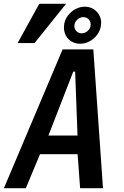

<svg xmlns="http://www.w3.org/2000/svg" viewBox="-28 -983 648 1003"><path d="M299 -725H459.5L510 0H390.5L377.5 -177.5H181L107 0H-7.5ZM377 -275 364.5 -608.5H354.5L225 -275ZM306 -839.5Q306 -848.5 307.5 -857.5Q311.5 -882 327.8 -903Q344 -924 367.2 -936Q390.5 -948 415 -948Q439 -948 458.5 -936.8Q478 -925.5 489.2 -906.2Q500.5 -887 500.5 -864Q500.5 -856 499 -847Q494.5 -821 478.5 -800Q462.5 -779 439.2 -766.8Q416 -754.5 391 -754.5Q366.5 -754.5 347 -765.5Q327.5 -776.5 316.8 -796Q306 -815.5 306 -839.5ZM445 -847Q445.5 -850 445.5 -855Q445.5 -871.5 434.8 -882.5Q424 -893.5 407 -893.5Q389 -893.5 374.8 -879.5Q360.5 -865.5 360.5 -847Q360.5 -831 371.5 -820Q382.5 -809 399 -809Q415.5 -809 429 -820.5Q442.5 -832 445 -847ZM64 -758 177 -963H317L152.5 -758Z"/></svg>

Font: JuliaMono SemiBold
Style: Italic
Weight: 600
Italic angle: -9°
Monospace: yes
Designer: cormullion
Foundry: corm
Version: Version 0.056; ttfautohint (v1.8.4)